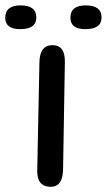

<svg xmlns="http://www.w3.org/2000/svg" viewBox="-51 -682 404 726"><path d="M272.9 -661.6Q333 -661.6 333 -616.2Q333 -571.8 272 -571.8Q215.3 -571.8 215.3 -614.7Q215.3 -661.6 272.9 -661.6ZM26.4 -661.6Q86.4 -661.6 86.4 -616.2Q86.4 -571.8 25.4 -571.8Q-31.2 -571.8 -31.2 -614.7Q-31.2 -661.6 26.4 -661.6ZM148.9 -511.2Q195.3 -510.3 194.3 -447.8L187.5 -41.5Q186.5 24.4 140.6 24.4Q88.4 23.9 89.8 -37.6L98.1 -447.3Q99.6 -512.2 148.9 -511.2Z"/></svg>

Font: Comic Relief LRS
Style: Regular
Weight: 400
Designer: Jeff Davis
Foundry: Loudifier
Version: Version 1.0